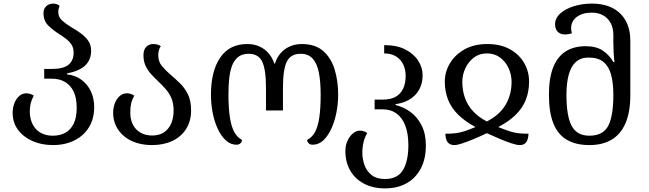

<svg xmlns="http://www.w3.org/2000/svg" viewBox="-20 -792 3598 1064"><path d="M274 12Q210 12 159.5 -10.5Q109 -33 79.5 -73Q50 -113 50 -167Q50 -194 59 -218.5Q68 -243 85.5 -259Q103 -275 127 -275Q136 -275 146.5 -272Q157 -269 167 -262Q155 -239 150 -219Q145 -199 145 -172Q146 -132 161.5 -102Q177 -72 205.5 -56Q234 -40 272 -40Q313 -40 342.5 -56.5Q372 -73 388.5 -107Q405 -141 405 -195Q405 -248 388.5 -283.5Q372 -319 341 -337.5Q310 -356 267 -356H225V-410H267Q332 -410 360 -433.5Q388 -457 388 -500Q388 -527 376 -545Q364 -563 345 -577.5Q326 -592 305 -605Q274 -625 247.5 -650.5Q221 -676 221 -720Q221 -743 236 -757.5Q251 -772 276 -772Q287 -772 295.5 -768.5Q304 -765 310 -760Q303 -742 303 -726Q303 -697 324.5 -678Q346 -659 374 -642Q400 -627 425.5 -609Q451 -591 468 -567.5Q485 -544 485 -510Q485 -462 453.5 -430.5Q422 -399 351 -385V-380Q398 -375 432 -349.5Q466 -324 484 -285Q502 -246 502 -198Q502 -149 485 -110Q468 -71 437.5 -44Q407 -17 365.5 -2.5Q324 12 274 12Z M823 12Q776 12 736.5 -0.5Q697 -13 668 -37Q639 -61 623 -94Q607 -127 607 -167Q607 -194 616 -218.5Q625 -243 642.5 -259Q660 -275 684 -275Q693 -275 703.5 -272Q714 -269 724 -262Q711 -238 706.5 -217.5Q702 -197 702 -168Q702 -130 716.5 -101.5Q731 -73 758.5 -57Q786 -41 823 -41Q861 -41 887.5 -58Q914 -75 928 -106Q942 -137 942 -180Q942 -219 930 -247.5Q918 -276 898.5 -298Q879 -320 858 -340Q837 -360 818 -380.5Q799 -401 787 -426.5Q775 -452 775 -486Q775 -516 790 -532Q805 -548 830 -548Q844 -548 854.5 -544.5Q865 -541 871 -536Q864 -526 860.5 -513.5Q857 -501 857 -486Q857 -451 877 -426.5Q897 -402 924 -379Q950 -357 976.5 -331.5Q1003 -306 1021 -270Q1039 -234 1039 -180Q1039 -121 1011.5 -77.5Q984 -34 935 -11Q886 12 823 12Z M1291 10Q1257 10 1230.5 -15Q1204 -40 1185.5 -80.5Q1167 -121 1158 -170Q1149 -219 1149 -267Q1149 -397 1200 -472.5Q1251 -548 1351 -548Q1389 -548 1419 -534Q1449 -520 1469.5 -495.5Q1490 -471 1500 -440H1504Q1513 -471 1533.5 -495.5Q1554 -520 1584.5 -534Q1615 -548 1653 -548Q1727 -548 1771 -509.5Q1815 -471 1834.5 -407Q1854 -343 1854 -267Q1854 -218 1844.5 -169Q1835 -120 1816.5 -79.5Q1798 -39 1772 -14.5Q1746 10 1712 10Q1699 10 1690.5 2Q1682 -6 1682 -17Q1709 -30 1725.5 -60Q1742 -90 1749.5 -141Q1757 -192 1757 -267Q1757 -339 1747 -390Q1737 -441 1712.5 -467.5Q1688 -494 1646 -494Q1591 -494 1569.5 -450.5Q1548 -407 1548 -305V-180H1454V-305Q1454 -407 1433 -450.5Q1412 -494 1358 -494Q1320 -494 1297.5 -474.5Q1275 -455 1264 -422.5Q1253 -390 1249.5 -349.5Q1246 -309 1246 -267Q1246 -192 1254 -141Q1262 -90 1278.5 -60Q1295 -30 1321 -17Q1321 -6 1312.5 2Q1304 10 1291 10Z M2114 252Q2046 252 1996.5 225.5Q1947 199 1920.5 152.5Q1894 106 1894 45Q1894 14 1905.5 -11.5Q1917 -37 1935.5 -52.5Q1954 -68 1975 -68Q1985 -68 1995 -65Q2005 -62 2015 -55Q2002 -33 1995 -5.5Q1988 22 1988 54Q1988 91 2000.5 124.5Q2013 158 2040.5 179Q2068 200 2113 200Q2183 200 2213 150.5Q2243 101 2243 13Q2243 -50 2226.5 -94.5Q2210 -139 2178 -162.5Q2146 -186 2101 -186H2056V-240H2101Q2144 -240 2172 -255.5Q2200 -271 2214 -300.5Q2228 -330 2228 -371Q2228 -407 2214.5 -435Q2201 -463 2174.5 -479.5Q2148 -496 2109 -496V-542Q2181 -542 2228 -517Q2275 -492 2298.5 -454Q2322 -416 2322 -376Q2322 -309 2281.5 -266.5Q2241 -224 2172 -215V-210Q2218 -199 2256 -170.5Q2294 -142 2317 -96Q2340 -50 2340 14Q2340 90 2311 143.5Q2282 197 2231.5 224.5Q2181 252 2114 252Z M2498 12Q2474 12 2461.5 -3Q2449 -18 2448 -51Q2482 -51 2506 -54Q2530 -57 2554.5 -65Q2579 -73 2615 -88Q2557 -119 2519 -156.5Q2481 -194 2463 -239.5Q2445 -285 2445 -340Q2445 -394 2473.5 -441.5Q2502 -489 2554.5 -518.5Q2607 -548 2680 -548Q2754 -548 2806 -519Q2858 -490 2885 -442.5Q2912 -395 2912 -340Q2912 -284 2893.5 -238Q2875 -192 2837 -155Q2799 -118 2741 -88Q2781 -72 2806 -64Q2831 -56 2854 -53.5Q2877 -51 2909 -51Q2908 -31 2903 -17Q2898 -3 2887.5 4.5Q2877 12 2859 12Q2844 12 2813.5 2Q2783 -8 2747 -23.5Q2711 -39 2678 -54Q2645 -38 2609 -23Q2573 -8 2543.5 2Q2514 12 2498 12ZM2678 -119Q2747 -154 2781 -210Q2815 -266 2815 -339Q2815 -378 2798.5 -414Q2782 -450 2751.5 -473Q2721 -496 2678 -496Q2636 -496 2605.5 -472.5Q2575 -449 2558.5 -413Q2542 -377 2542 -339Q2542 -290 2557 -248.5Q2572 -207 2602.5 -174.5Q2633 -142 2678 -119Z M3247 12Q3171 12 3121 -17.5Q3071 -47 3046.5 -108.5Q3022 -170 3022 -267Q3022 -359 3045.5 -418.5Q3069 -478 3114.5 -507Q3160 -536 3226 -536Q3284 -536 3320.5 -511.5Q3357 -487 3379 -448H3385Q3382 -473 3380.5 -503.5Q3379 -534 3379 -558V-597Q3379 -637 3364 -664.5Q3349 -692 3322.5 -707Q3296 -722 3259 -722Q3207 -722 3176 -698Q3145 -674 3145 -636Q3145 -629 3146 -622Q3147 -615 3149 -607Q3139 -604 3129.5 -602.5Q3120 -601 3112 -601Q3093 -601 3080.5 -608.5Q3068 -616 3062 -628.5Q3056 -641 3056 -656Q3056 -692 3085.5 -718Q3115 -744 3161.5 -758Q3208 -772 3259 -772Q3329 -772 3376.5 -746.5Q3424 -721 3448.5 -675Q3473 -629 3473 -568V-266Q3473 -170 3446 -108.5Q3419 -47 3368.5 -17.5Q3318 12 3247 12ZM3246 -40Q3322 -40 3350.5 -94.5Q3379 -149 3379 -267Q3379 -332 3366.5 -378Q3354 -424 3324.5 -448.5Q3295 -473 3242 -473Q3198 -473 3171 -448.5Q3144 -424 3131.5 -377.5Q3119 -331 3119 -266Q3119 -149 3148 -94.5Q3177 -40 3246 -40Z"/></svg>

Font: Noto Serif Georgian
Style: Regular
Weight: 400
Designer: Monotype Design Team, Akaki Razmadze
Foundry: Google LLC
Version: Version 2.002